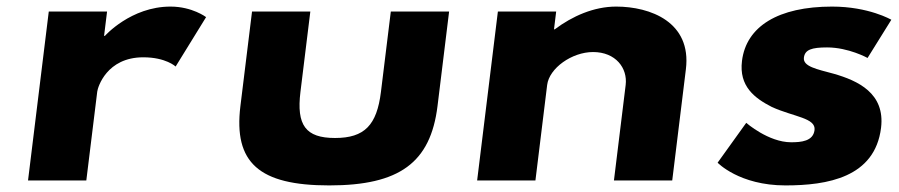

<svg xmlns="http://www.w3.org/2000/svg" viewBox="-20 -548 2731 583"><path d="M65.1 0H242.1L275.3 -270C276.9 -283 303.8 -374 415.1 -374C483.8 -374 513.3 -346 513.3 -346L605.8 -496C605.8 -496 563.7 -528 497.7 -528C377.2 -528 298.5 -439 298.5 -439H296L305.1 -513H128.1Z M922.3 -513H745.3L710 -226C688.9 -54 766.4 15 979.7 15C1192.9 15 1287.3 -54 1308.5 -226L1343.7 -513H1166.7L1136.7 -269C1124.3 -168 1086.9 -129 997.3 -129C907.8 -129 879.9 -168 892.3 -269Z M1428.8 0H1605.8L1641.4 -290C1647.7 -341 1716.6 -390 1780.8 -390C1849.7 -390 1886.1 -341 1879.8 -290L1844.2 0H2021.2L2062.7 -338C2080.2 -481 1955 -528 1850.9 -528C1783.2 -528 1717.9 -499 1664.6 -459H1662.2L1668.8 -513H1491.8Z M2506.6 -528C2343.3 -528 2245.9 -468 2233 -363C2223.5 -286 2271.1 -250 2324 -223C2390.5 -193 2457.9 -190 2453.3 -153C2449.1 -119 2412.5 -116 2382.2 -116C2313.3 -116 2245.9 -175 2245.9 -175L2159 -54C2159 -54 2224.6 15 2364.9 15C2492 15 2636.7 -9 2655.3 -160C2668.1 -265 2584.8 -303 2511.8 -324C2460.3 -338 2417.7 -346 2421 -373C2424 -397 2444.2 -404 2491.4 -404C2556.7 -404 2614.3 -372 2614.3 -372L2686.5 -488C2686.5 -488 2618.4 -528 2506.6 -528Z"/></svg>

Font: Hussar
Style: BdSuprExtOblOne
Weight: 700
Foundry: Cannot Into Space Fonts
Version: Version 2.00